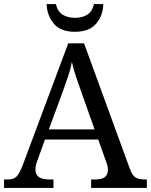

<svg xmlns="http://www.w3.org/2000/svg" viewBox="-20 -928 745 948"><path d="M0 0V-42H19Q48 -42 62.5 -57Q77 -72 95 -120L317 -714H395L621 -95Q632 -64 647.5 -53Q663 -42 692 -42H705V0H430V-42H453Q513 -42 513 -90Q513 -98 511 -107Q509 -116 505 -127L465 -239H202L164 -134Q155 -110 155 -91Q155 -42 221 -42H244V0ZM221 -289H447L385 -464Q369 -508 356 -547Q343 -586 335 -622Q328 -586 317 -553Q306 -520 289 -473ZM350 -771Q279 -771 245.5 -811.5Q212 -852 210 -908H256Q264 -872 288.5 -856Q313 -840 350 -840Q387 -840 411.5 -856Q436 -872 444 -908H490Q489 -852 455 -811.5Q421 -771 350 -771Z"/></svg>

Font: Noto Serif Khitan Small Script
Style: Regular
Weight: 400
Designer: LIU Zhao, ZHANG Congyu, Kushim JIANG
Foundry: Guyu Beijing Co. Ltd.
Version: Version 1.000; ttfautohint (v1.8.4.7-5d5b)